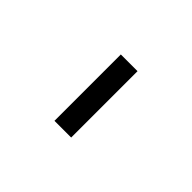

<svg xmlns="http://www.w3.org/2000/svg" viewBox="38 -871 536 536"><g transform="rotate(-45 306.0 -603.0)"><path d="M175 -570V-636H437V-570Z"/></g></svg>

Font: Space Mono
Style: Regular
Weight: 400
Monospace: yes
Designer: Colophon Foundry + Benjamin Critton
Foundry: Colophon Foundry & Benjamin Critton
Version: Version 1.003; ttfautohint (v1.8.4.7-5d5b)